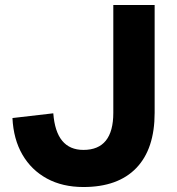

<svg xmlns="http://www.w3.org/2000/svg" viewBox="-20 -735 710 771"><path d="M601 -715V-282Q601 -137 527.5 -60.5Q454 16 315 16Q231 16 168.5 -18Q106 -52 70 -114Q34 -176 30 -261L194 -280Q205 -133 315 -133Q435 -133 435 -282V-715Z"/></svg>

Font: Wix Madefor Text ExtraBold
Style: Regular
Weight: 800
Designer: Dalton Maag Ltd
Foundry: Dalton Maag Ltd
Version: Version 3.100